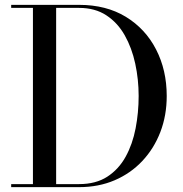

<svg xmlns="http://www.w3.org/2000/svg" viewBox="-20 -770 755 790"><path d="M305.5 -750Q417 -750 497.8 -700.8Q578.5 -651.5 622.2 -566.5Q666 -481.5 666 -375Q666 -295 639.8 -226.8Q613.5 -158.5 565.5 -107.5Q517.5 -56.5 451.5 -28.2Q385.5 0 305.5 0H26V-12.5H115.5V-737.5H26V-750ZM211 -12.5H305.5Q374.5 -12.5 421.5 -43Q468.5 -73.5 497 -125.2Q525.5 -177 538 -242Q550.5 -307 550.5 -375Q550.5 -443 536.5 -508Q522.5 -573 493.2 -624.8Q464 -676.5 417.5 -707Q371 -737.5 305.5 -737.5H211Z"/></svg>

Font: Bodoni Moda 18pt
Style: Regular
Weight: 400
Designer: Owen Earl
Foundry: indestructible type
Version: Version 2.005